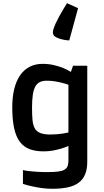

<svg xmlns="http://www.w3.org/2000/svg" viewBox="-20 -921 640 1185"><path d="M121.6 128.9Q139.2 132.8 162.1 135.3Q181.6 137.7 209.2 139.4Q236.8 141.1 270.5 141.1Q311.5 141.1 337.2 137.9Q362.8 134.8 377.2 126.7Q391.6 118.7 397 104.7Q402.3 90.8 402.3 69.8V-20Q380.4 -10.7 356 -3.4Q334.5 2.9 307.4 8.1Q280.3 13.2 250.5 13.2Q199.2 13.2 162.4 -0.7Q125.5 -14.6 101.8 -46.9Q78.1 -79.1 66.9 -131.3Q55.7 -183.6 55.7 -259.8Q55.7 -322.3 67.9 -371.8Q80.1 -421.4 103.8 -455.8Q127.4 -490.2 162.4 -508.5Q197.3 -526.9 242.7 -526.9Q281.2 -526.9 313.2 -519Q345.2 -511.2 368.7 -502Q395.5 -490.7 417.5 -477.1L430.7 -515.1H518.6V77.1Q518.6 123.5 505.1 155.5Q491.7 187.5 464.6 207.3Q437.5 227.1 397 235.6Q356.4 244.1 302.7 244.1Q268.6 244.1 236.3 239.5Q204.1 234.9 178.2 229Q147.9 222.7 121.6 213.9ZM291.5 -90.8Q312 -90.8 331.8 -92.5Q351.6 -94.2 367.2 -96.7Q385.7 -99.1 402.3 -103V-397.9Q383.3 -404.8 361.3 -410.2Q342.8 -415 318.8 -418.9Q294.9 -422.9 269.5 -422.9Q243.7 -422.9 226.1 -414.6Q208.5 -406.2 197.8 -386.7Q187 -367.2 182.4 -335Q177.7 -302.7 177.7 -254.9Q177.7 -210.9 180.7 -179.7Q183.6 -148.4 194.8 -128.7Q206.1 -108.9 229 -99.9Q252 -90.8 291.5 -90.8ZM407.5 -671.7Q399.6 -671.7 390.1 -672.8Q382.2 -673.9 371.5 -675.9Q360.9 -677.9 348.5 -681.8Q326.6 -689.1 316.5 -697.8Q306.4 -706.5 306.4 -721.1Q306.4 -731.2 310.9 -745Q315.4 -758.7 323.8 -777.3Q333.4 -797.5 345.4 -819.7Q357.5 -841.8 368.2 -859.8Q381.1 -881.1 393.4 -901.4L461.9 -870.5L407.5 -671.7Z"/></svg>

Font: Doppio One
Style: Regular
Weight: 400
Designer: Szymon Celej
Foundry: Szymon Celej
Version: Version 1.002